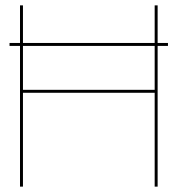

<svg xmlns="http://www.w3.org/2000/svg" viewBox="-20 -695 658 715"><path d="M15.5 -524V-535H54.5V-675H65.5V-535H556V-675H567V-535H605.5V-524H567V0H556V-349.5H65.5V0H54.5V-524ZM556 -524H65.5V-360.5H556Z"/></svg>

Font: Anybody ExtraExpanded Thin
Style: Regular
Weight: 100
Width: 8
Designer: Tyler Finck
Foundry: Etcetera Type Company
Version: Version 1.010; ttfautohint (v1.8.3) -l 8 -r 50 -G 200 -x 14 